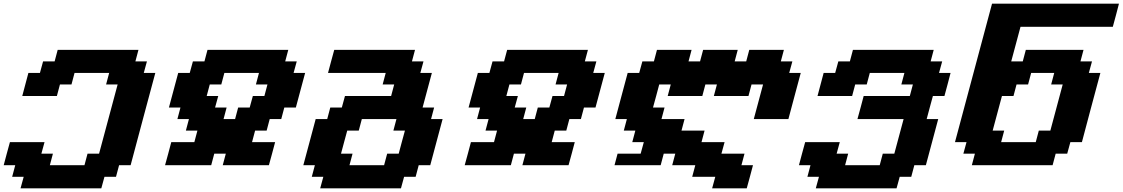

<svg xmlns="http://www.w3.org/2000/svg" viewBox="-20 -895 6081 1040"><path d="M91.3 125H528.8L545.9 62.5H608.4L625 0H687.5Q709.5 -83 754.2 -250Q798.8 -417 821.3 -500H758.8L775.9 -562.5H713.4L730 -625H292.5L275.9 -562.5H213.4L196.3 -500H133.8Q128.4 -479 117.2 -437.5Q106 -396 100.6 -375H288.1L304.7 -437.5H367.2L383.8 -500H571.3L554.7 -437.5H617.2Q600.6 -375 566.9 -250Q533.2 -125 516.6 -62.5H454.1L437.5 0H250L266.6 -62.5H204.1L221.2 -125H33.7Q27.8 -104 16.6 -62.5Q5.4 -21 0 0H62.5L45.9 62.5H108.4Z M1186.5 0H1436.5Q1442.4 -21 1453.6 -62.5Q1464.8 -104 1470.2 -125H1345.2L1361.8 -187.5H1424.3L1440.9 -250H1503.4L1520 -312.5H1582.5L1632.8 -500H1570.3L1587.4 -562.5H1524.9L1541.5 -625H1104L1087.4 -562.5H1024.9L1007.8 -500H945.3L895 -312.5H957.5L940.9 -250H1003.4L986.8 -187.5H1049.3L1032.7 -125H907.7Q902.3 -104 891.1 -62.5Q879.9 -21 874 0H1124L1140.6 -62.5H1203.1ZM1253.4 -250H1190.9L1207.5 -312.5H1145L1162.1 -375H1099.6L1116.2 -437.5H1178.7L1195.3 -500H1382.8L1366.2 -437.5H1428.7L1412.1 -375H1349.6L1332.5 -312.5H1270Z M1714.4 125H2151.9L2168.9 62.5H2231.4L2248 0H2310.5Q2321.8 -42 2344 -125.2Q2366.2 -208.5 2377.4 -250H2314.9L2331.5 -312.5H2269L2319.3 -500H2256.8L2273.9 -562.5H2211.4L2228 -625H1790.5Q1784.7 -604 1773.4 -562.3Q1762.2 -520.5 1756.8 -500H2069.3L2052.7 -437.5H2115.2L2098.6 -375H1848.6L1831.5 -312.5H1769L1752.4 -250H1689.9Q1678.7 -208 1656.5 -125Q1634.3 -42 1623 0H1685.5L1668.9 62.5H1731.4ZM2060.5 0H1873L1889.6 -62.5H1827.1Q1832.5 -83 1843.8 -124.8Q1855 -166.5 1860.8 -187.5H1923.3L1939.9 -250H2127.4L2110.8 -187.5H2173.3Q2167.5 -166.5 2156.2 -124.8Q2145 -83 2139.6 -62.5H2077.1Z M2809.6 0H3059.6Q3065.4 -21 3076.7 -62.5Q3087.9 -104 3093.3 -125H2968.3L2984.9 -187.5H3047.4L3064 -250H3126.5L3143.1 -312.5H3205.6L3255.9 -500H3193.4L3210.4 -562.5H3147.9L3164.6 -625H2727.1L2710.4 -562.5H2647.9L2630.9 -500H2568.4L2518.1 -312.5H2580.6L2564 -250H2626.5L2609.9 -187.5H2672.4L2655.8 -125H2530.8Q2525.4 -104 2514.2 -62.5Q2502.9 -21 2497.1 0H2747.1L2763.7 -62.5H2826.2ZM2876.5 -250H2814L2830.6 -312.5H2768.1L2785.2 -375H2722.7L2739.3 -437.5H2801.8L2818.4 -500H3005.9L2989.3 -437.5H3051.8L3035.2 -375H2972.7L2955.6 -312.5H2893.1Z M3325.2 -62.5 3308.6 0H3558.6L3575.2 -62.5H3637.7L3621.1 0H3746.1L3729.5 62.5H3854.5L3837.4 125H4024.9Q4030.8 104 4042 62.5Q4053.2 21 4058.6 0H3996.1L4012.7 -62.5H3887.7L3904.8 -125H3779.8L3796.4 -187.5H3671.4L3688 -250H3563L3579.6 -312.5H3517.1Q3522.9 -333 3534.2 -375Q3545.4 -417 3550.8 -437.5H3613.3L3596.7 -375H3784.2L3800.8 -437.5H3863.3L3846.7 -375H4034.2L4050.8 -437.5H4113.3L4063 -250H4250.5Q4261.7 -292 4283.9 -375.2Q4306.2 -458.5 4317.4 -500H4254.9L4272 -562.5H4209.5L4226.1 -625H4038.6L4022 -562.5H3959.5L3976.1 -625H3788.6L3772 -562.5H3709.5L3726.1 -625H3538.6L3522 -562.5H3459.5L3442.4 -500H3379.9Q3368.7 -458 3346.4 -375Q3324.2 -292 3313 -250H3375.5L3358.9 -187.5H3421.4L3404.8 -125H3467.3L3450.2 -62.5Z M4398.9 125H4836.4L4853.5 62.5H4916L4932.6 0H4995.1Q5006.3 -42 5028.6 -125.2Q5050.8 -208.5 5062 -250H4999.5Q5004.9 -270.5 5016.1 -312.3Q5027.3 -354 5033.2 -375H5095.7Q5101.6 -395.5 5112.5 -437.3Q5123.5 -479 5128.9 -500H5066.4L5083.5 -562.5H5021L5037.6 -625H4600.1L4583.5 -562.5H4521L4503.9 -500H4441.4Q4436 -479 4424.8 -437.5Q4413.6 -396 4408.2 -375H4595.7L4612.3 -437.5H4674.8L4691.4 -500H4878.9L4862.3 -437.5H4924.8L4908.2 -375H4658.2Q4652.8 -354 4641.6 -312.3Q4630.4 -270.5 4624.5 -250H4874.5L4824.2 -62.5H4761.7L4745.1 0H4557.6L4574.2 -62.5H4511.7L4528.8 -125H4341.3Q4335.4 -104 4324.2 -62.5Q4313 -21 4307.6 0H4370.1L4353.5 62.5H4416Z M5244.1 0H5681.6L5698.2 -62.5H5760.7L5777.8 -125H5840.3Q5856.9 -187.5 5890.1 -312.5Q5923.3 -437.5 5940.4 -500H5877.9L5895 -562.5H5832.5L5849.1 -625H5536.6L5520 -562.5H5457.5L5507.8 -750H6007.8Q6013.7 -770.5 6024.7 -812.5Q6035.6 -854.5 6041 -875H5353.5L5152.8 -125H5215.3L5198.2 -62.5H5260.7ZM5590.3 -125H5402.8L5419.4 -187.5H5356.9L5407.2 -375H5469.7L5486.3 -437.5H5548.8L5565.4 -500H5690.4L5673.8 -437.5H5736.3Q5725.1 -396 5702.9 -312.5Q5680.7 -229 5669.4 -187.5H5606.9Z"/></svg>

Font: Faithful 32x
Style: SemiboldOblique
Weight: 400
Foundry: Faithful Resource Pack
Version: Version 1.0; January 27, 2023